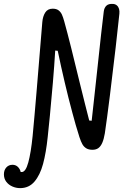

<svg xmlns="http://www.w3.org/2000/svg" viewBox="-59 -770 699 990"><path d="M-38.8 128.8Q-38.8 107.3 -26.5 93.5Q-14.2 79.7 5.3 79.7Q20.2 79.7 30.7 88.4Q41.2 97.2 46 110.9Q50.8 124.7 49.5 138.8L14.5 104.5Q24.7 112 32.8 114.5Q41 117 53.3 117Q73.3 117 86.9 67.5Q100.5 18 109.3 -69.5Q113.5 -115.8 119.1 -176.2Q124.7 -236.7 129.8 -300.7Q144.3 -476.2 159.2 -656.5Q161.7 -685.7 174.2 -705.4Q186.8 -725.2 212.8 -725.2Q231.7 -725.2 242.8 -716.8Q253.8 -708.5 260.1 -695.1Q266.3 -681.7 273 -657.2Q273.5 -656.2 273.5 -655.2Q286.8 -607.7 308.1 -522.9Q329.3 -438.2 351.7 -345Q365.2 -290.7 378.5 -237.2Q391.8 -183.7 401 -148.7L413.7 -147.3Q422.7 -227.7 427.8 -275.2Q433 -322.7 441.7 -402.8Q466.3 -634.2 476 -710.2Q478.3 -730.2 489.8 -740.8Q501.3 -751.5 524.2 -749.8Q535.8 -748.8 543.7 -742Q551.5 -735.2 554.8 -724.1Q558 -713 556.5 -699Q552.2 -653.2 537.6 -526.8Q523 -400.3 507.6 -276.9Q492.2 -153.5 481.5 -82Q476.3 -51.5 468.1 -33.1Q459.8 -14.7 447.9 -6.2Q436 2.3 417.8 2.3Q398.3 2.3 385.8 -5.3Q373.3 -13 365.8 -26.3Q358.2 -39.7 350.3 -63.8L347.7 -72.5Q332 -120.8 314.2 -188.5Q294.2 -262.3 275 -344Q255.8 -425.7 238.7 -508L225.7 -509.3Q221.3 -434.3 213.6 -343.2Q205.8 -252.2 198.2 -173.2Q191.2 -102.5 187 -63.7Q178.5 18.2 163 75.4Q147.5 132.7 118.8 166.3Q90.2 200 44.8 200Q23.8 200 4.6 191.5Q-14.7 183 -26.8 167Q-38.8 151 -38.8 128.8Z"/></svg>

Font: Monaspace Radon Var
Style: Regular
Weight: 400
Designer: Riley Cran and the Lettermatic Team
Version: Version 1.000 (Monaspace Radon Var)